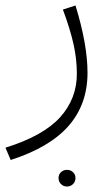

<svg xmlns="http://www.w3.org/2000/svg" viewBox="-46 -340 406 702"><path d="M-26 200Q112 157 173.5 89Q235 21 235 -70Q235 -125 222.5 -180Q210 -235 184 -305L230 -320Q274 -177 274 -74Q274 41 205 120Q136 199 -7 245ZM168 311Q168 298 177 289.5Q186 281 199 281Q212 281 221 289.5Q230 298 230 311Q230 324 221 333Q212 342 199 342Q186 342 177 333Q168 324 168 311Z"/></svg>

Font: FiraGO ExtraLight
Style: Regular
Weight: 200
Designer: bBox Type
Foundry: bBox Type GmbH
Version: Version 1.001